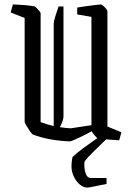

<svg xmlns="http://www.w3.org/2000/svg" viewBox="-20 -628 603 865"><path d="M91 -547 28 -572 38 -608Q66 -607 95.5 -604.5Q125 -602 137 -599Q139 -598 145.5 -591.5Q152 -585 157.5 -578Q163 -571 163 -569V-78Q192 -67 222 -60V-521Q222 -531 228.5 -552.5Q235 -574 244 -599H266V-103Q266 -87 250 -55Q275 -51 299 -50L392 -64V-552L328 -563V-594Q340 -596 364 -599.5Q388 -603 409.5 -605.5Q431 -608 435 -608Q438 -608 445 -602Q452 -596 458 -588.5Q464 -581 464 -578V-58L527 -32L517 4Q489 2 460 0Q431 -2 419 -6Q416 -7 406 -18.5Q396 -30 393 -37Q376 -27 354.5 -16.5Q333 -6 316 1.5Q299 9 294 9Q198 5 128 -22Q124 -24 115.5 -36Q107 -48 99 -61.5Q91 -75 91 -80ZM373 217Q355 217 338.5 202.5Q322 188 312 166Q302 144 302 121Q302 113 303 102.5Q304 92 307 79Q325 62 351 42.5Q377 23 403 5Q429 -13 448 -26L465 -7Q444 14 419.5 37.5Q395 61 377.5 79.5Q360 98 360 104Q359 136 366.5 155Q374 174 389 174H460V201Q452 202 433.5 206Q415 210 397 213.5Q379 217 373 217Z"/></svg>

Font: Grenze Gotisch Light
Style: Regular
Weight: 300
Designer: Renata Polastri
Foundry: Omnibus-Type
Version: Version 1.001